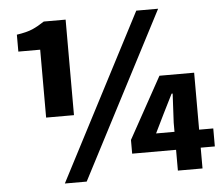

<svg xmlns="http://www.w3.org/2000/svg" viewBox="-54 -819 1037 893"><g transform="rotate(-5 465.0 -372.0)"><path d="M153 -299V-616H51V-695Q98 -702 124.5 -713.5Q151 -725 181 -745H283V-299ZM213 14 614 -758H716L315 14ZM742 0V-224L749 -359H744L700 -271L656 -181H923V-97H537V-161L695 -447H857V0Z"/></g></svg>

Font: Noto Sans HK Thin Black
Style: Regular
Weight: 900
Version: Version 2.004-H2;hotconv 1.0.118;makeotfexe 2.5.65603